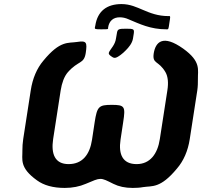

<svg xmlns="http://www.w3.org/2000/svg" viewBox="-20 -913 993 943"><path d="M802 -469 765 -230C754 -157 717 -107 651 -107C583 -107 561 -154 572 -227L585 -313C597 -390 593 -398 529 -398C465 -398 457 -390 445 -313L432 -227C421 -154 385 -107 317 -107C250 -107 230 -156 241 -230L278 -469C284 -506 295 -537 313 -558C365 -617 392 -597 401 -652C409 -706 405 -714 359 -707C315 -700 276 -716 193 -615C161 -577 140 -528 131 -469L94 -230C91 -210 90 -192 90 -175C91 -130 74 -90 162 -27C195 -3 240 10 298 10C336 10 371 3 401 -10C477 -42 471 -43 537 -10C563 3 594 10 632 10C649 10 667 9 683 6C727 -1 767 14 849 -85C881 -122 903 -171 912 -230L949 -469C952 -489 952 -507 952 -525C951 -570 969 -610 880 -674C779 -746 744 -706 735 -651C727 -597 759 -617 793 -558C805 -537 808 -506 802 -469ZM448 -787 446 -778C445 -770 448 -769 478 -769C507 -769 510 -769 511 -773V-778C516 -811 537 -828 568 -828C582 -828 597 -825 612 -818C665 -796 718 -769 797 -769H802C807 -769 808 -772 812 -801C817 -831 817 -834 812 -834H807C756 -834 718 -849 683 -864C652 -877 619 -893 577 -893C505 -893 459 -859 448 -787ZM524 -638C540 -626 546 -624 572 -643C581 -650 591 -658 598 -666C612 -680 629 -700 633 -723L637 -748C640 -770 637 -772 600 -772C562 -772 557 -770 554 -749L550 -726C548 -710 542 -697 534 -685C512 -653 508 -651 524 -638Z"/></svg>

Font: Asimov Print
Style: AIt
Weight: 500
Designer: Google
Version: Version 2.000980: 2014